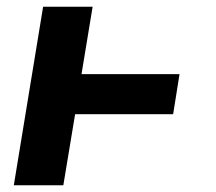

<svg xmlns="http://www.w3.org/2000/svg" viewBox="-20 -550 640 570"><path d="M21 0 108 -530H255L222 -330H513L494 -211H203L168 0Z"/></svg>

Font: Iosevka Curly HvExObl
Style: Regular
Weight: 900
Width: 7
Italic angle: -9°
Monospace: yes
Designer: Belleve Invis
Foundry: Belleve Invis
Version: Version 11.1.0; ttfautohint (v1.8.3)